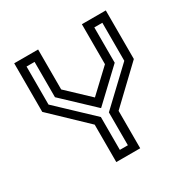

<svg xmlns="http://www.w3.org/2000/svg" viewBox="-159 -842 965 984"><g transform="rotate(-30 323.5 -350.0)"><path d="M252.5 0V-221.5L52.5 -412.5V-700H194V-463.5L328 -337H318.5L453 -463.5V-700H594.5V-412.5L394 -221.5V0ZM299.5 -45H347V-239.5L547.5 -429V-654H500V-445L324.5 -279.5H322L146.5 -445V-654H99V-429L299.5 -239.5Z"/></g></svg>

Font: Tourney Medium
Style: Regular
Weight: 500
Designer: Tyler Finck
Foundry: Etcetera Type Co
Version: Version 1.015